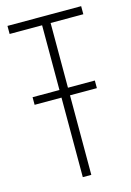

<svg xmlns="http://www.w3.org/2000/svg" viewBox="-111 -771 567 828"><g transform="rotate(-15 172.5 -357.0)"><path d="M153 0H191V-355H311V-389H191V-678H337V-714H8V-678H153V-389H33V-355H153Z"/></g></svg>

Font: Noto Sans ExtraCondensed ExtraLight
Style: Regular
Weight: 200
Width: 2
Designer: Monotype Design Team
Foundry: Monotype Imaging Inc.
Version: Version 2.013